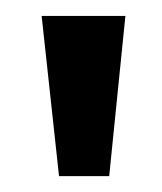

<svg xmlns="http://www.w3.org/2000/svg" viewBox="-20 -592 205 243"><path d="M118.2 -369.1H54.7L32.7 -571.8H138.7Z"/></svg>

Font: Rokkitt
Style: Regular
Weight: 400
Version: Version 1.2; ttfautohint (v1.5) -l 7 -r 28 -G 50 -x 13 -D la